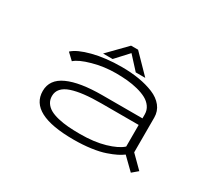

<svg xmlns="http://www.w3.org/2000/svg" viewBox="-122 -895 1295 1153"><g transform="rotate(30 525.0 -319.0)"><path d="M666 -525.5H600L520 -613L439.5 -525.5H373.5L495.5 -650.5H544ZM513 -512Q577 -512 632.5 -502.8Q688 -493.5 733.8 -474.8Q779.5 -456 805.8 -423Q832 -390 832 -346V-105L915 -22.5L875.5 11L794.5 -68Q777.5 -55 753.5 -43Q729.5 -31 691.5 -17.8Q653.5 -4.5 597.8 3.2Q542 11 477.5 11Q172 11 172 -150Q172 -230 256 -268.2Q340 -306.5 495 -306.5H773V-334Q773 -363 757 -385.8Q741 -408.5 715 -422.5Q689 -436.5 652.8 -445.8Q616.5 -455 579.2 -458.5Q542 -462 500.5 -462Q419 -462 341.5 -440.5Q264 -419 234 -391.5L190 -433Q225.5 -466.5 313 -489.2Q400.5 -512 513 -512ZM495 -37.5Q592.5 -37.5 665.5 -58.8Q738.5 -80 773 -111V-261H515.5Q448 -261 397.8 -255.2Q347.5 -249.5 310.2 -237Q273 -224.5 254 -203Q235 -181.5 235 -151.5Q235 -125 248.2 -105Q261.5 -85 284.2 -72.2Q307 -59.5 340.8 -51.5Q374.5 -43.5 411.8 -40.5Q449 -37.5 495 -37.5Z"/></g></svg>

Font: League Mono Extended UltraLight
Style: Regular
Weight: 200
Width: 9
Designer: Tyler Finck
Foundry: The League of Moveable Type / Tyler Finck
Version: Version 2.210